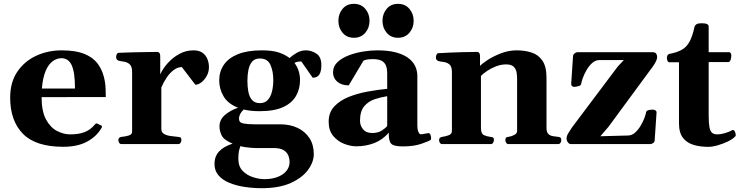

<svg xmlns="http://www.w3.org/2000/svg" viewBox="-20 -761 3917 1014"><path d="M313.5 14.2Q168.5 14.2 101.1 -54.4Q33.7 -123 33.7 -245.1Q33.7 -326.7 71.5 -382.3Q109.4 -438 171.4 -466.6Q233.4 -495.1 305.7 -495.1Q381.3 -495.1 428.5 -475.1Q475.6 -455.1 500.7 -418Q525.9 -380.9 534.2 -329.1Q537.1 -311.5 537.8 -290Q538.6 -268.6 538.6 -248.5L199.7 -248Q199.7 -172.9 223.1 -129.9Q246.6 -86.9 281.5 -69.1Q316.4 -51.3 350.6 -51.3Q394.5 -51.3 425.3 -62.7Q456.1 -74.2 479.5 -101.6Q481.9 -104 484.6 -106.9Q487.3 -109.9 492.2 -108.9L513.7 -98.6Q518.6 -96.7 518.6 -92.8Q518.6 -90.8 517.8 -88.9Q517.1 -86.9 515.6 -84.5Q490.7 -41 440.7 -13.4Q390.6 14.2 313.5 14.2ZM201.2 -293.5H376Q376 -378.4 358.9 -416Q341.8 -453.6 304.2 -453.6Q280.3 -453.6 258.3 -437.7Q236.3 -421.9 221.2 -386.7Q206.1 -351.6 201.2 -293.5Z M621.6 0Q613.3 0 609.1 -7.3Q605 -14.6 605 -20Q605 -36.1 621.1 -38.1Q641.1 -39.6 659.4 -45.2Q677.7 -50.8 677.7 -64.5V-379.9Q677.7 -410.2 665 -421.4Q652.3 -432.6 635.3 -435.1Q618.2 -437.5 605 -440.9Q600.1 -443.4 596.7 -447.3Q593.3 -451.2 593.3 -460.4Q593.3 -466.3 596.4 -473.9Q599.6 -481.4 605 -481.9Q674.8 -484.9 728.3 -485.6Q781.7 -486.3 811.5 -486.8Q815.4 -486.8 820.3 -482.9Q825.2 -479 826.2 -467.3V-368.2Q839.8 -398.4 866 -427.7Q892.1 -457 927 -476.1Q961.9 -495.1 1001.5 -495.1Q1031.7 -495.1 1049.6 -482.2Q1067.4 -469.2 1075.4 -449Q1083.5 -428.7 1083.5 -406.2Q1083.5 -381.3 1072 -360.4Q1060.5 -339.4 1043.9 -326.4Q1027.3 -313.5 1011.7 -313.5L940.4 -406.7Q917.5 -406.7 896.5 -390.6Q875.5 -374.5 859.1 -349.6Q842.8 -324.7 832 -298.8V-80.6Q832 -62 846.2 -53.7Q860.4 -45.4 880.9 -42.7Q901.4 -40 920.4 -38.1Q930.7 -37.1 934.3 -34.2Q938 -31.2 938 -20Q938 -14.6 933.8 -7.3Q929.7 0 921.4 0Z M1361.8 232.9Q1316.9 232.9 1272.7 226.3Q1228.5 219.7 1192.4 205.1Q1156.2 190.4 1134.5 165.8Q1112.8 141.1 1112.8 105Q1112.8 64 1137.7 38.1Q1162.6 12.2 1208.5 -2.4Q1162.6 -21.5 1150.9 -45.2Q1139.2 -68.8 1139.2 -93.3Q1139.2 -130.4 1169.7 -155.3Q1200.2 -180.2 1237.3 -191.9Q1183.1 -213.4 1160.4 -252.9Q1137.7 -292.5 1137.7 -335.9Q1137.7 -382.8 1162.1 -418.7Q1186.5 -454.6 1236.6 -474.9Q1286.6 -495.1 1362.3 -495.1Q1417.5 -495.1 1450.7 -484.4Q1483.9 -473.6 1509.3 -454.6Q1525.4 -469.7 1548.1 -482.4Q1570.8 -495.1 1595.2 -495.1Q1625 -495.1 1651.1 -477.8Q1677.2 -460.4 1677.2 -417Q1677.2 -384.3 1666.5 -367.4Q1655.8 -350.6 1631.3 -350.6L1571.3 -436.5Q1559.1 -436.5 1550.5 -434.6Q1542 -432.6 1535.2 -428.7Q1564.5 -389.6 1564.5 -337.9Q1564.5 -291.5 1543.2 -254.2Q1522 -216.8 1475.1 -195.3Q1428.2 -173.8 1350.1 -173.8Q1325.7 -173.8 1305.7 -176Q1285.6 -178.2 1267.1 -182.6Q1256.3 -173.3 1249.3 -160.2Q1242.2 -147 1242.2 -133.3Q1242.2 -113.3 1265.1 -108.9Q1288.1 -104.5 1324.2 -104.5H1460Q1511.2 -104.5 1551.3 -85.7Q1591.3 -66.9 1614.3 -31.7Q1637.2 3.4 1637.2 52.7Q1637.2 94.2 1607.2 135.7Q1577.1 177.2 1516.1 205.1Q1455.1 232.9 1361.8 232.9ZM1376.5 185.1Q1406.2 185.1 1430.7 178.5Q1455.1 171.9 1472.7 159.7Q1490.2 147.5 1499.8 131.1Q1509.3 114.7 1509.3 95.2Q1509.3 77.6 1502.7 60.5Q1496.1 43.5 1478.3 32.2Q1460.4 21 1427.2 21H1333Q1325.7 21 1308.6 19.8Q1291.5 18.6 1274.4 16.1Q1257.3 13.7 1250 10.3Q1245.1 22.9 1241.9 36.9Q1238.8 50.8 1238.8 78.1Q1238.8 118.2 1261.7 141.6Q1284.7 165 1316.9 175Q1349.1 185.1 1376.5 185.1ZM1352.5 -216.3Q1379.4 -216.3 1394.8 -233.6Q1410.2 -251 1416.7 -278.8Q1423.3 -306.6 1423.3 -337.9Q1423.3 -384.8 1408.2 -418.5Q1393.1 -452.1 1352.5 -452.1Q1325.7 -452.1 1311.5 -435.5Q1297.4 -418.9 1292 -392.1Q1286.6 -365.2 1286.6 -334Q1286.6 -302.7 1291.7 -275.9Q1296.9 -249 1311.3 -232.7Q1325.7 -216.3 1352.5 -216.3Z M1715.8 -118.2Q1715.8 -167 1745.1 -198.5Q1774.4 -230 1821 -248.8Q1867.7 -267.6 1921.6 -277.3Q1975.6 -287.1 2024.9 -292V-372.6Q2024.9 -403.8 2015.6 -420.2Q2006.3 -436.5 1989.7 -442.6Q1973.1 -448.7 1951.2 -448.7Q1926.8 -448.7 1915.5 -446Q1904.3 -443.4 1899.4 -440.4L1821.8 -310.1Q1784.2 -310.1 1761.5 -329.3Q1738.8 -348.6 1738.8 -378.9Q1738.8 -410.6 1762 -432.6Q1785.2 -454.6 1821.5 -468.5Q1857.9 -482.4 1897.9 -488.8Q1938 -495.1 1972.2 -495.1Q2027.8 -495.1 2068.1 -484.9Q2108.4 -474.6 2134 -456.3Q2159.7 -438 2171.9 -413.3Q2184.1 -388.7 2184.1 -359.4V-96.7Q2184.1 -77.6 2189.5 -64.7Q2194.8 -51.8 2202.6 -51.8Q2209.5 -51.8 2224.4 -54.9Q2239.3 -58.1 2242.2 -58.1Q2250.5 -58.1 2253.7 -48.6Q2256.8 -39.1 2256.8 -30.3Q2256.8 -23.9 2253.9 -21.5Q2246.1 -16.1 2206.5 -2Q2167 12.2 2107.4 12.2Q2062 12.2 2047.6 -0.5Q2033.2 -13.2 2033.2 -53.2V-60.5Q2001.5 -22.9 1957 -5.6Q1912.6 11.7 1861.3 11.7Q1832 11.7 1798.1 -1.2Q1764.2 -14.2 1740 -42.7Q1715.8 -71.3 1715.8 -118.2ZM1881.3 -123Q1881.3 -98.6 1897.2 -78.6Q1913.1 -58.6 1945.3 -58.6Q1976.6 -58.6 1996.1 -71.3Q2015.6 -84 2024.9 -95.7V-252.9Q1992.2 -248 1959 -237.1Q1925.8 -226.1 1903.6 -200Q1881.3 -173.8 1881.3 -123ZM2082 -561.5Q2044.4 -561.5 2022.2 -587.9Q2000 -614.3 2000 -650.9Q2000 -688 2022.2 -714.4Q2044.4 -740.7 2082 -740.7Q2119.6 -740.7 2142.1 -714.4Q2164.6 -688 2164.6 -650.9Q2164.6 -614.3 2142.1 -587.9Q2119.6 -561.5 2082 -561.5ZM1849.1 -561.5Q1811.5 -561.5 1789.3 -587.9Q1767.1 -614.3 1767.1 -650.9Q1767.1 -688 1789.3 -714.4Q1811.5 -740.7 1849.1 -740.7Q1886.7 -740.7 1909.2 -714.4Q1931.6 -688 1931.6 -650.9Q1931.6 -614.3 1909.2 -587.9Q1886.7 -561.5 1849.1 -561.5Z M2315.4 0Q2307.1 0 2303 -7.3Q2298.8 -14.6 2298.8 -20Q2298.8 -36.1 2314.9 -38.1Q2333 -40.5 2349.9 -46.9Q2366.7 -53.2 2366.7 -69.3V-379.9Q2366.7 -410.2 2353.5 -420.9Q2340.3 -431.6 2323.2 -433.6Q2306.2 -435.5 2293.9 -439Q2289.1 -441.4 2285.6 -445.3Q2282.2 -449.2 2282.2 -458.5Q2282.2 -464.4 2285.2 -471.9Q2288.1 -479.5 2293.9 -480Q2361.3 -483.9 2416.7 -485.4Q2472.2 -486.8 2500.5 -486.8Q2504.4 -486.8 2509.3 -482.9Q2514.2 -479 2515.1 -467.3V-412.6Q2524.4 -423.8 2554 -443.4Q2583.5 -462.9 2624.5 -479Q2665.5 -495.1 2709 -495.1Q2750.5 -495.1 2786.4 -483.9Q2822.3 -472.7 2844.2 -441.4Q2866.2 -410.2 2866.2 -349.6V-85.4Q2866.2 -62 2876.7 -52.7Q2887.2 -43.5 2901.6 -41.7Q2916 -40 2928.2 -38.1Q2936.5 -37.1 2940.4 -33.9Q2944.3 -30.8 2944.3 -20Q2944.3 -14.6 2940.2 -7.3Q2936 0 2927.7 0H2665.5Q2657.2 0 2653.1 -7.3Q2648.9 -14.6 2648.9 -20Q2648.9 -27.8 2651.6 -32.5Q2654.3 -37.1 2664.1 -38.1Q2679.7 -40 2695.3 -47.9Q2710.9 -55.7 2710.9 -69.3V-347.2Q2710.9 -359.4 2708.5 -376.7Q2706.1 -394 2694.1 -407.5Q2682.1 -420.9 2652.8 -420.9Q2626.5 -420.9 2600.3 -410.9Q2574.2 -400.9 2553 -386.7Q2531.7 -372.6 2520 -359.9V-85.4Q2520 -54.2 2536.4 -47.1Q2552.7 -40 2570.8 -38.1Q2581.1 -37.1 2584.7 -34.2Q2588.4 -31.2 2588.4 -20Q2588.4 -14.6 2584.2 -7.3Q2580.1 0 2571.8 0Z M2995.6 0Q2985.8 0 2979 -9.5Q2972.2 -19 2972.2 -29.3Q2972.2 -41.5 2979.5 -54.4Q2986.8 -67.4 3000 -86.9L3242.2 -409.2L3290.5 -460.9L3293.9 -443.8H3146Q3124.5 -443.8 3107.2 -428Q3089.8 -412.1 3077.1 -389.9Q3064.5 -367.7 3057.4 -347.4Q3050.3 -327.1 3049.3 -318.4Q3048.3 -309.1 3033.9 -305.7Q3019.5 -302.2 3011.7 -302.2Q3006.3 -302.2 3001.2 -306.4Q2996.1 -310.5 2996.6 -318.8L3006.3 -464.4Q3007.3 -473.1 3014.6 -479Q3022 -484.9 3029.3 -485.4H3425.3Q3440.9 -485.4 3445.8 -477.3Q3450.7 -469.2 3450.7 -459Q3450.7 -450.7 3444.3 -437.3Q3438 -423.8 3427.7 -409.7L3194.3 -92.3L3135.3 -23.4L3132.8 -41L3297.9 -45.4Q3317.9 -45.9 3334.5 -61Q3351.1 -76.2 3363.5 -97.2Q3376 -118.2 3383.3 -137.7Q3390.6 -157.2 3391.6 -166Q3392.6 -175.8 3403.3 -179Q3414.1 -182.1 3429.7 -182.1Q3435.1 -182.1 3441.7 -178Q3448.2 -173.8 3447.3 -165.5L3437.5 -20Q3437 -10.7 3429.4 -5.6Q3421.9 -0.5 3414.6 0Z M3719.7 14.6Q3678.7 14.6 3643.6 4.4Q3608.4 -5.9 3587.2 -32.7Q3565.9 -59.6 3565.9 -108.9V-432.1H3513.7Q3508.3 -432.6 3505.1 -440.2Q3502 -447.8 3502 -453.6Q3502 -472.2 3514.2 -476.1Q3555.7 -483.9 3581.1 -498.3Q3606.4 -512.7 3621.8 -541.3Q3637.2 -569.8 3647.9 -619.1Q3649.9 -627.4 3658 -632.8Q3666 -638.2 3685.5 -638.2Q3706.5 -638.2 3714.6 -633.5Q3722.7 -628.9 3722.7 -621.6V-485.4H3830.6Q3836.4 -484.9 3839.4 -479.7Q3842.3 -474.6 3842.3 -468.8Q3842.3 -452.6 3837.6 -442.9Q3833 -433.1 3827.6 -433.1H3722.7V-152.3Q3722.7 -110.8 3726.8 -89.1Q3731 -67.4 3741 -59.3Q3751 -51.3 3768.1 -51.3Q3785.2 -51.3 3806.9 -57.4Q3828.6 -63.5 3846.7 -73.2Q3854 -77.1 3858.9 -69.6Q3863.8 -62 3865.2 -52.7Q3866.7 -43.5 3863.3 -41Q3851.1 -27.3 3825.4 -14.6Q3799.8 -2 3771 6.3Q3742.2 14.6 3719.7 14.6Z"/></svg>

Font: Gelasio
Style: Bold
Weight: 700
Designer: Eben Sorkin
Foundry: Eben Sorkin
Version: Version 1.008